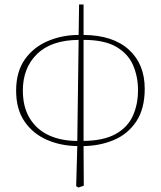

<svg xmlns="http://www.w3.org/2000/svg" viewBox="-20 -639 718 857"><path d="M82 -235Q82 -161 113 -110.5Q144 -60 198.5 -35Q253 -10 325 -10L331 -461Q209 -460 145.5 -398Q82 -336 82 -235ZM596 -237Q596 -297 574 -348Q552 -399 499 -430Q446 -461 353 -461V-10Q443 -11 496.5 -41Q550 -71 573 -122Q596 -173 596 -237ZM320 192 325 13Q250 12 188 -15.5Q126 -43 89 -97.5Q52 -152 52 -234Q52 -319 91 -374Q130 -429 194 -456Q258 -483 331 -483L333 -619H353V-483Q484 -482 555 -417.5Q626 -353 626 -243Q626 -153 588 -96.5Q550 -40 488 -14Q426 12 353 13L354 190L330 198Z"/></svg>

Font: Source Serif 4 ExtraLight
Style: Regular
Weight: 200
Designer: Frank Grießhammer
Foundry: Adobe
Version: Version 4.005;hotconv 1.1.0;makeotfexe 2.6.0